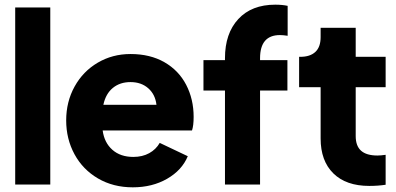

<svg xmlns="http://www.w3.org/2000/svg" viewBox="-20 -789 1692 821"><path d="M45 -757H195V0H45Z M263 -274Q263 -354 299 -419Q335 -484 398 -521Q461 -558 538 -558Q622 -558 683 -523Q744 -488 776 -426.5Q808 -365 808 -289Q808 -252 801 -231H419Q426 -179 460.5 -148.5Q495 -118 550 -118Q589 -118 618 -134Q647 -150 663 -178L783 -121Q758 -61 694.5 -24.5Q631 12 548 12Q464 12 399 -26Q334 -64 298.5 -129.5Q263 -195 263 -274ZM649 -341Q644 -385 614 -411.5Q584 -438 538 -438Q493 -438 462.5 -413Q432 -388 422 -341Z M942 -402H850V-532H942V-540Q942 -646 999 -707.5Q1056 -769 1157 -769Q1187 -769 1210 -764V-636Q1191 -639 1177 -639Q1092 -639 1092 -540V-532H1209V-402H1092V0H942Z M1351 -197V-416H1259V-546H1264Q1306 -546 1328.5 -567Q1351 -588 1351 -630V-670H1501V-546H1629V-416H1501V-207Q1501 -165 1524 -144.5Q1547 -124 1594 -124Q1608 -124 1629 -127V1Q1596 6 1559 6Q1460 6 1405.5 -47.5Q1351 -101 1351 -197Z"/></svg>

Font: BLUETTI 2.0
Style: Bold
Weight: 700
Designer: Stijn de Vries
Foundry: tokotype
Version: Version 2.005;October 31, 2023;FontCreator 14.0.0.2814 64-bi